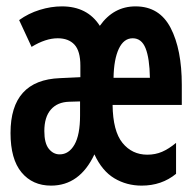

<svg xmlns="http://www.w3.org/2000/svg" viewBox="-20 -572 603 602"><path d="M140 10Q82 10 47.5 -31.5Q13 -73 13 -155Q13 -321 168 -327L232 -330V-366Q232 -412 213.5 -432Q195 -452 161 -452Q123 -452 79 -425L40 -509Q69 -530 104.5 -541Q140 -552 174 -552Q254 -552 293 -491Q336 -552 405 -552Q480 -552 515 -484.5Q550 -417 550 -306V-243H333Q334 -161 364 -124Q394 -87 442 -87Q467 -87 488 -96Q509 -105 532 -124V-27Q487 10 424 10Q377 10 338.5 -13Q300 -36 276 -88Q230 10 140 10ZM450 -328Q449 -389 436.5 -420.5Q424 -452 396 -452Q368 -452 352.5 -419Q337 -386 336 -328ZM167 -88Q196 -88 213.5 -118.5Q231 -149 231 -210V-254L197 -253Q160 -252 139.5 -228.5Q119 -205 119 -161Q119 -123 133 -105.5Q147 -88 167 -88Z"/></svg>

Font: Noto Sans Mono SemiCondensed SemiBold
Style: Regular
Weight: 600
Width: 4
Designer: Monotype Design Team
Foundry: Monotype Imaging Inc.
Version: Version 2.014; ttfautohint (v1.8.4.7-5d5b)